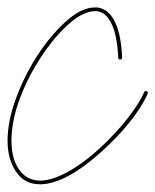

<svg xmlns="http://www.w3.org/2000/svg" viewBox="-20 -471 411 508"><path d="M231.4 -451.2H230.5C214.8 -451.2 197.3 -445.3 180.7 -434.6C161.1 -421.9 140.6 -402.8 121.1 -380.4C81.5 -335.4 45.4 -273.9 22.9 -212.4C8.3 -172.9 0 -134.3 0 -98.6C0 -79.1 2.4 -60.5 8.8 -43.9C17.1 -21.5 28.3 -5.9 43 4.4C55.7 13.2 70.8 16.6 86.4 16.6H91.3C126.5 14.6 166 -4.9 204.1 -33.2C242.2 -61.5 279.8 -97.2 310.1 -132.3C340.3 -167.5 361.8 -200.7 370.6 -223.6C370.6 -224.6 371.1 -224.1 371.1 -225.1C371.1 -227.1 369.6 -229 367.7 -230H365.7C363.8 -230 362.3 -229 361.3 -227.1C353 -206.5 331.1 -172.9 301.8 -138.7C272.5 -104.5 236.3 -68.8 198.7 -41.5C161.1 -14.2 123.5 4.9 91.3 6.8H86.4C72.8 6.8 59.6 3.4 48.8 -3.9C37.1 -12.2 25.4 -26.4 18.1 -46.9C12.7 -61.5 10.3 -79.6 10.3 -98.1C10.3 -131.8 17.6 -170.9 32.2 -209.5C54.2 -269.5 90.8 -329.6 128.9 -374C148.4 -396 168 -414.6 186.5 -426.3C203.1 -436.5 217.3 -441.4 230.5 -441.4H236.8C251.5 -439.5 263.7 -430.2 273.9 -410.6C284.2 -391.1 291 -359.9 293 -317.4C293 -314.9 295.4 -313.5 297.9 -313.5C300.3 -313.5 303.2 -315.4 303.2 -317.9C301.3 -361.8 294.4 -393.1 283.2 -415C272 -437 256.3 -448.7 238.3 -451.2Z"/></svg>

Font: Oshawa
Style: Regular
Weight: 400
Designer: Sadat Fauzi
Foundry: Intuisi Creative
Version: Version 001.000